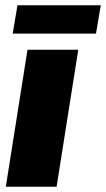

<svg xmlns="http://www.w3.org/2000/svg" viewBox="-20 -706 401 726"><path d="M2 0 84 -518H276L194 0ZM28 -579 46 -686H361L343 -579Z"/></svg>

Font: MuseoModerno Black
Style: Italic
Weight: 900
Italic angle: -9°
Designer: Pablo Cosgaya, Héctor Gatti, Marcela Romero, and the Authors of The MuseoModerno Project.
Foundry: Omnibus-Type Team
Version: Version 1.003